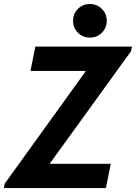

<svg xmlns="http://www.w3.org/2000/svg" viewBox="-32 -957 692 977"><path d="M-12.2 0 -7.8 -22.9 403.3 -593.3V-596.2H123L147.9 -719.7H639.6L634.3 -695.8L222.7 -126.5V-123.5H531.7L506.8 0ZM425.8 -765.6Q389.2 -765.6 364.5 -790.5Q339.8 -815.4 339.8 -851.1Q339.8 -887.2 364.5 -911.9Q389.2 -936.5 425.3 -936.5Q461.4 -936.5 486.3 -911.9Q511.2 -887.2 511.2 -851.1Q511.2 -815.4 486.3 -790.5Q461.4 -765.6 425.8 -765.6Z"/></svg>

Font: Reddit Sans
Style: Bold Italic
Weight: 700
Italic angle: -11.25°
Designer: Stephen Hutchings
Version: Version 1.013